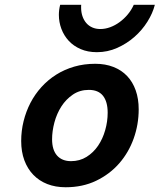

<svg xmlns="http://www.w3.org/2000/svg" viewBox="-20 -769 666 801"><path d="M350.6 -394Q313 -394 284.2 -374.5Q255.4 -355 236.1 -325Q216.8 -294.9 207 -258.3Q197.3 -221.7 197.3 -188Q197.3 -143.6 218 -120.1Q238.8 -96.7 276.4 -96.7Q312.5 -96.7 341.1 -114.5Q369.6 -132.3 389.2 -161.1Q408.7 -189.9 418.9 -226.1Q429.2 -262.2 429.2 -298.8Q429.2 -344.7 409.7 -369.4Q390.1 -394 350.6 -394ZM68.4 -180.7Q68.4 -223.1 78.4 -263.4Q88.4 -303.7 106.9 -339.6Q125.5 -375.5 152.6 -405.5Q179.7 -435.5 214.1 -457.3Q248.5 -479 289.6 -491Q330.6 -502.9 377.4 -502.9Q419.4 -502.9 453.1 -489.7Q486.8 -476.6 510.3 -451.9Q533.7 -427.2 546.1 -392.1Q558.6 -356.9 558.6 -313Q558.6 -249.5 537.6 -190.9Q516.6 -132.3 477.1 -87.2Q437.5 -42 381.1 -14.9Q324.7 12.2 253.9 12.2Q211.4 12.2 177.2 -1.2Q143.1 -14.6 118.9 -39.8Q94.7 -64.9 81.5 -100.6Q68.4 -136.2 68.4 -180.7ZM626 -749Q617.2 -713.9 595 -678.5Q572.8 -643.1 540.8 -615Q508.8 -586.9 468.8 -569.1Q428.7 -551.3 384.3 -551.3Q346.2 -551.3 316.4 -564.2Q286.6 -577.1 266.6 -598.9Q246.6 -620.6 236.1 -648.7Q225.6 -676.8 225.6 -707Q225.6 -727.5 231 -749H318.8Q318.4 -746.1 318.4 -743.2V-737.3Q318.4 -717.8 324 -701.4Q329.6 -685.1 339.8 -673.1Q350.1 -661.1 365 -654.5Q379.9 -647.9 398.4 -647.9Q418.9 -647.9 439.7 -655.5Q460.4 -663.1 479 -676.8Q497.6 -690.4 512.9 -708.7Q528.3 -727.1 538.1 -749Z"/></svg>

Font: Andika New Basic
Style: Bold Italic
Weight: 700
Italic angle: -14°
Designer: Victor Gaultney, Annie Olsen, Pablo Ugerman
Foundry: SIL International
Version: Version 5.500